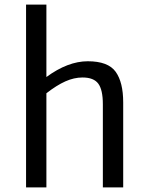

<svg xmlns="http://www.w3.org/2000/svg" viewBox="-20 -820 648 840"><path d="M519 -372V0H430V-364Q430 -427 410 -454Q390 -481 341 -481Q304 -481 266 -464Q228 -447 183 -412V0H94V-800H183V-483Q277 -552 364 -552Q453 -552 486 -506Q519 -460 519 -372Z"/></svg>

Font: Martel Sans
Style: Regular
Weight: 400
Designer: Dan Reynolds and Mathieu Réguer
Foundry: Dan Reynolds and Mathieu Réguer
Version: Version 1.002; ttfautohint (v1.1) -l 5 -r 5 -G 72 -x 0 -D la